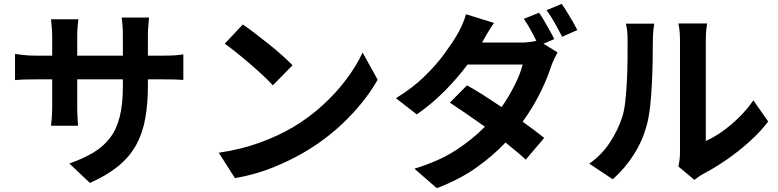

<svg xmlns="http://www.w3.org/2000/svg" viewBox="-20 -887 4040 997"><path d="M58 -607Q71 -605 100 -601.5Q129 -598 166 -598H251V-697Q251 -719 249 -742Q247 -765 245 -787H387Q385 -773 383 -749.5Q381 -726 381 -697V-598H618V-703Q618 -733 616 -757Q614 -781 612 -796H754Q753 -781 750.5 -757Q748 -733 748 -703V-598H822Q862 -598 887 -599.5Q912 -601 932 -605V-472Q899 -475 822 -475H748V-442Q748 -349 734.5 -273Q721 -197 688 -136Q655 -75 596 -26Q537 23 447 63L340 -38Q412 -63 464.5 -94.5Q517 -126 551 -170.5Q585 -215 601.5 -280Q618 -345 618 -437V-475H381V-339Q381 -306 382.5 -277.5Q384 -249 385 -234H245Q247 -249 249 -277Q251 -305 251 -339V-475H166Q129 -475 102 -474Q75 -473 58 -471Z M1241 -760Q1267 -742 1302 -715.5Q1337 -689 1374.5 -659Q1412 -629 1444.5 -600Q1477 -571 1499 -548L1397 -444Q1378 -465 1347 -494Q1316 -523 1280 -554Q1244 -585 1209 -613Q1174 -641 1147 -660ZM1116 -94Q1233 -111 1329.5 -146.5Q1426 -182 1499 -225Q1585 -276 1655.5 -340.5Q1726 -405 1779 -476Q1832 -547 1863 -614L1941 -473Q1884 -372 1788 -274Q1692 -176 1571 -103Q1495 -57 1400.5 -18.5Q1306 20 1200 38Z M2897 -867Q2910 -848 2925.5 -823Q2941 -798 2955 -773.5Q2969 -749 2978 -731L2899 -696Q2883 -728 2861 -767Q2839 -806 2818 -834ZM2545 -768Q2527 -742 2509.5 -712.5Q2492 -683 2483 -666H2687Q2707 -666 2728 -668.5Q2749 -671 2765 -675Q2751 -704 2734 -734.5Q2717 -765 2700 -789L2779 -821Q2792 -803 2806.5 -778Q2821 -753 2835 -728Q2849 -703 2858 -684L2802 -660L2875 -615Q2867 -600 2858 -581Q2849 -562 2842 -543Q2823 -482 2785.5 -406Q2748 -330 2694 -255Q2726 -232 2755 -210.5Q2784 -189 2806 -171L2710 -58Q2690 -77 2663 -99.5Q2636 -122 2605 -147Q2539 -77 2452 -15.5Q2365 46 2248 90L2132 -11Q2262 -51 2349.5 -108.5Q2437 -166 2498 -229Q2449 -264 2401.5 -296.5Q2354 -329 2316 -354L2405 -444Q2445 -422 2491 -392.5Q2537 -363 2585 -331Q2623 -386 2653 -446Q2683 -506 2694 -552H2408Q2356 -482 2288 -413.5Q2220 -345 2144 -293L2036 -377Q2124 -431 2185.5 -491.5Q2247 -552 2288.5 -609Q2330 -666 2355 -709Q2366 -727 2379.5 -757.5Q2393 -788 2400 -813Z M3503 -22Q3506 -36 3508.5 -56Q3511 -76 3511 -96Q3511 -109 3511 -151Q3511 -193 3511 -252Q3511 -311 3511 -377Q3511 -443 3511 -504Q3511 -565 3511 -612Q3511 -659 3511 -679Q3511 -713 3507.5 -738Q3504 -763 3503 -765H3652Q3651 -763 3648 -737.5Q3645 -712 3645 -678Q3645 -658 3645 -616.5Q3645 -575 3645 -521Q3645 -467 3645 -409.5Q3645 -352 3645 -299.5Q3645 -247 3645 -208.5Q3645 -170 3645 -155Q3686 -173 3730 -204Q3774 -235 3816.5 -276.5Q3859 -318 3892 -366L3969 -256Q3928 -202 3870 -150Q3812 -98 3749 -55Q3686 -12 3630 17Q3614 26 3604 33.5Q3594 41 3586 47ZM3040 -37Q3106 -84 3147.5 -148Q3189 -212 3210 -276Q3221 -308 3226.5 -356.5Q3232 -405 3235 -461Q3238 -517 3238.5 -572Q3239 -627 3239 -672Q3239 -702 3237 -723.5Q3235 -745 3230 -764H3377Q3376 -760 3373 -732Q3370 -704 3370 -673Q3370 -628 3369 -570Q3368 -512 3365 -451Q3362 -390 3356 -335.5Q3350 -281 3340 -243Q3318 -158 3272 -85.5Q3226 -13 3162 44Z"/></svg>

Font: Source Han Sans
Style: Bold
Weight: 700
Designer: Ryoko NISHIZUKA Ë•øÂ°öÊ∂ºÂ≠ê (kana, bopomofo & ideographs); Paul D. Hunt (Latin, Greek & Cyrillic); Sandoll Communicatio
Foundry: Adobe
Version: Version 2.004;hotconv 1.0.118;makeotfexe 2.5.65603